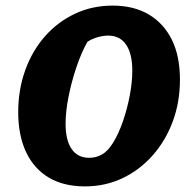

<svg xmlns="http://www.w3.org/2000/svg" viewBox="-20 -653 683 685"><path d="M283 12Q207 12 154 -19.5Q101 -51 73 -110.5Q45 -170 45 -253Q45 -333 70 -402.5Q95 -472 140.5 -523.5Q186 -575 247.5 -604Q309 -633 382 -633Q457 -633 510.5 -601.5Q564 -570 593 -511.5Q622 -453 622 -369Q622 -289 596.5 -220Q571 -151 524.5 -98.5Q478 -46 416.5 -17Q355 12 283 12ZM298 -90Q323 -90 344 -102Q365 -114 383 -143Q403 -175 418.5 -220Q434 -265 443 -312.5Q452 -360 452 -401Q452 -461 430 -493.5Q408 -526 366 -526Q349 -526 329 -520.5Q309 -515 292 -504Q270 -465 252.5 -413Q235 -361 224.5 -308Q214 -255 214 -211Q214 -153 235.5 -121.5Q257 -90 298 -90Z"/></svg>

Font: Piazzolla Thin Black
Style: Italic
Weight: 900
Italic angle: -11.3°
Version: Version 2.005